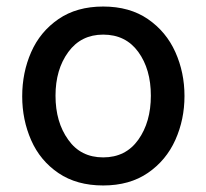

<svg xmlns="http://www.w3.org/2000/svg" viewBox="-20 -561 632 588"><path d="M48 -266Q48 -339 75.5 -401.5Q103 -464 159 -502.5Q215 -541 296 -541Q377 -541 433 -502.5Q489 -464 517 -401.5Q545 -339 545 -267Q545 -195 517 -132.5Q489 -70 433 -31.5Q377 7 296 7Q215 7 159 -31Q103 -69 75.5 -131.5Q48 -194 48 -266ZM189 -133Q227 -79 296 -79Q365 -79 403.5 -133Q442 -187 442 -268Q442 -349 403.5 -402Q365 -455 296 -455Q228 -455 189 -401.5Q150 -348 150 -268Q150 -187 189 -133Z"/></svg>

Font: Lopes Sans Medium
Style: Regular
Weight: 500
Designer: Gabriel Lam, Diego Maldonado
Foundry: TypeRant, Foresti Design
Version: Version 4.000